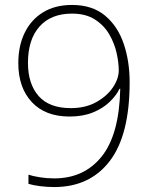

<svg xmlns="http://www.w3.org/2000/svg" viewBox="-20 -744 610 776"><path d="M504 -412Q504 -198 423.5 -93Q343 12 199 12Q172 12 143 8.5Q114 5 95 -1V-38Q113 -32 141 -27.5Q169 -23 199 -23Q320 -23 391 -111.5Q462 -200 466 -385H463Q450 -358 423 -332Q396 -306 355.5 -289.5Q315 -273 261 -273Q163 -273 108.5 -331.5Q54 -390 54 -489Q54 -559 80 -612Q106 -665 154.5 -694.5Q203 -724 271 -724Q353 -724 404.5 -681Q456 -638 480 -567Q504 -496 504 -412ZM271 -689Q186 -689 139.5 -636.5Q93 -584 93 -490Q93 -405 136 -356Q179 -307 266 -307Q326 -307 369.5 -331.5Q413 -356 436.5 -391Q460 -426 460 -460Q460 -490 451.5 -529Q443 -568 422 -604.5Q401 -641 364 -665Q327 -689 271 -689Z"/></svg>

Font: Noto Sans ExtraLight
Style: Regular
Weight: 200
Designer: Monotype Design Team
Foundry: Monotype Imaging Inc.
Version: Version 2.007